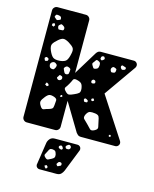

<svg xmlns="http://www.w3.org/2000/svg" viewBox="-138 -801 919 1143"><g transform="rotate(15 321.5 -230.0)"><path d="M72 0Q61 0 53 -8Q45 -16 45 -27V-683Q45 -694 53 -702Q61 -710 72 -710H247Q258 -710 266 -702Q274 -694 274 -683V-359L362 -503Q364 -507 371 -513.5Q378 -520 391 -520H593Q603 -520 610 -513Q617 -506 617 -496Q617 -492 615.5 -487.5Q614 -483 612 -481L475 -286L637 -37Q641 -31 641 -24Q641 -14 634 -7Q627 0 617 0H407Q392 0 385 -7.5Q378 -15 376 -17L274 -187V-27Q274 -16 266 -8Q258 0 247 0ZM109 -650Q108 -658 104.5 -660.5Q101 -663 93 -665Q85 -666 80.5 -666Q76 -666 72 -658Q68 -651 72 -648Q76 -645 81 -640Q87 -633 95 -637Q102 -640 106 -641.5Q110 -643 109 -650ZM135 -611Q128 -616 123.5 -617.5Q119 -619 113 -613Q106 -608 105.5 -603Q105 -598 108 -590Q111 -583 115 -583.5Q119 -584 127 -584Q134 -584 138 -585Q142 -586 143 -592Q146 -604 135 -611ZM79 -614 68 -608 67 -597 79 -592 86 -603ZM190 -525Q168 -538 155 -537Q142 -536 124 -520Q103 -502 96.5 -489Q90 -476 100 -451Q112 -423 124.5 -413Q137 -403 167 -405Q197 -408 207 -420.5Q217 -433 223 -463Q229 -488 221 -499.5Q213 -511 190 -525ZM413 -498Q403 -498 400 -491Q398 -485 398 -481.5Q398 -478 403 -474Q407 -471 410 -473Q413 -475 417 -478Q424 -482 422 -489Q419 -498 413 -498ZM545 -472Q540 -474 537 -475Q534 -476 530 -472Q525 -466 531 -457Q536 -448 544 -450Q551 -452 554.5 -453.5Q558 -455 559 -462Q559 -468 555 -469Q551 -470 545 -472ZM387 -465Q378 -469 374.5 -463.5Q371 -458 365 -450Q360 -445 359 -441Q358 -437 362 -430Q367 -422 370.5 -416.5Q374 -411 384 -414Q395 -417 398.5 -422Q402 -427 403 -438Q404 -450 401 -455.5Q398 -461 387 -465ZM500 -448Q493 -451 489 -452Q485 -453 479 -448Q469 -437 477 -424Q480 -418 484.5 -418.5Q489 -419 497 -420Q505 -422 506 -433Q507 -439 506.5 -442Q506 -445 500 -448ZM90 -406Q85 -409 78 -402Q74 -398 78 -391Q80 -387 81 -384.5Q82 -382 87 -383Q93 -384 96 -385.5Q99 -387 100 -393Q101 -399 98.5 -401Q96 -403 90 -406ZM150 -383Q139 -393 126 -385Q113 -377 117 -362Q120 -347 136 -346Q144 -345 147 -348.5Q150 -352 154 -360Q157 -368 157 -373Q157 -378 150 -383ZM233 -380Q224 -384 219 -384Q214 -384 207 -377Q201 -370 202.5 -365.5Q204 -361 208 -353Q212 -344 215.5 -340.5Q219 -337 228 -338Q237 -340 238.5 -345Q240 -350 241 -359Q242 -367 241.5 -371.5Q241 -376 233 -380ZM405 -335Q405 -346 396 -348Q388 -351 382 -342Q378 -336 383 -328Q387 -324 395 -326Q400 -328 402.5 -329Q405 -330 405 -335ZM194 -323Q189 -324 187 -321.5Q185 -319 183 -314Q179 -309 177.5 -306.5Q176 -304 180 -299Q187 -290 197 -294Q209 -299 208 -310Q207 -317 204 -319Q201 -321 194 -323ZM335 -278Q332 -300 324 -308.5Q316 -317 294 -322Q276 -326 271.5 -315Q267 -304 258 -288Q249 -272 241.5 -262.5Q234 -253 247 -240Q261 -224 271.5 -225Q282 -226 301 -235Q320 -243 328.5 -250.5Q337 -258 335 -278ZM138 -254 126 -261 119 -247 132 -239 141 -245ZM421 -240 410 -238 407 -227 417 -223 426 -229ZM382 -225Q378 -227 375 -228Q372 -229 368 -226Q365 -222 365.5 -219.5Q366 -217 368 -212Q370 -206 378 -207Q383 -207 386 -207.5Q389 -208 390 -213Q391 -218 389 -220Q387 -222 382 -225ZM232 -212 226 -209 223 -200 232 -199 238 -206ZM191 -189Q171 -196 160 -192.5Q149 -189 136 -172Q122 -155 119 -143.5Q116 -132 129 -113Q139 -97 150.5 -102Q162 -107 181 -112Q194 -116 199 -121Q204 -126 205 -140Q206 -159 207.5 -170.5Q209 -182 191 -189ZM483 -118Q480 -136 475.5 -145Q471 -154 453 -157Q431 -160 419.5 -157.5Q408 -155 398 -136Q389 -117 397.5 -108Q406 -99 421 -85Q437 -69 446 -59Q455 -49 475 -60Q494 -70 490.5 -83.5Q487 -97 483 -118ZM574 -57 564 -55 565 -46 571 -44 577 -48ZM217 250Q208 250 201.5 243.5Q195 237 195 228L216 89Q218 75 228.5 62.5Q239 50 259 50H399Q408 50 414.5 56.5Q421 63 421 72Q421 76 420 79L365 218Q361 228 351.5 239Q342 250 322 250ZM357 65Q351 61 342 68Q337 72 334.5 74.5Q332 77 334 83Q337 90 340.5 90.5Q344 91 351 91Q361 90 364 80Q366 71 357 65ZM316 86Q311 79 305 80Q295 83 294 90Q293 97 303 101Q308 103 311 103.5Q314 104 318 100Q321 96 319.5 93.5Q318 91 316 86ZM288 140Q285 128 281 122.5Q277 117 264 115Q252 114 247 118Q242 122 237 134Q230 147 226 155Q222 163 233 173Q244 184 252 180.5Q260 177 273 170Q284 164 287 158Q290 152 288 140ZM330 178Q320 175 315 181Q311 187 308.5 190.5Q306 194 311 200Q315 206 319 204Q323 202 329 199Q337 197 337 189Q337 180 330 178ZM262 225 253 215 241 220 245 230 254 237Z"/></g></svg>

Font: Rubik Moonrocks
Style: Regular
Weight: 400
Designer: Hubert and Fischer, NaN
Foundry: Hubert and Fischer, NaN
Version: Version 2.200